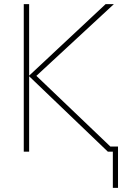

<svg xmlns="http://www.w3.org/2000/svg" viewBox="-20 -734 640 929"><path d="M551 -25V175H526V0H502L121 -365V0H95V-714H121V-368L491 -714H531L156 -367L514 -25Z"/></svg>

Font: Noto Sans Mono UI Thin
Style: Regular
Weight: 250
Monospace: yes
Designer: Monotype Design team
Foundry: Monotype Imaging Inc.
Version: Version 1.000